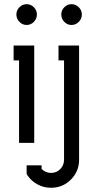

<svg xmlns="http://www.w3.org/2000/svg" viewBox="-20 -681 450 915"><path d="M178.2 124Q197.3 143.1 223.1 143.1Q249.5 143.1 267.3 124.8Q285.2 106.4 285.2 80.1V-393.1H258.8V-463.9H356.9V80.1Q356.9 135.7 317.9 174.8Q278.8 213.9 223.1 213.9Q189.5 213.9 160.2 198.5Q130.9 183.1 112.8 157.2L106.9 147.9V106.9H178.2ZM286.4 -646.5Q300.8 -661.1 320.8 -661.1Q340.8 -661.1 355.5 -646.5Q370.1 -631.8 370.1 -611.8Q370.1 -591.8 355.5 -576.9Q340.8 -562 320.8 -562Q300.8 -562 286.4 -576.9Q272 -591.8 272 -611.8Q272 -631.8 286.4 -646.5ZM70.8 -393.1H44.9V-463.9H143.1V0H70.8ZM72.5 -646.5Q86.9 -661.1 106.9 -661.1Q127 -661.1 141.4 -646.5Q155.8 -631.8 155.8 -611.8Q155.8 -591.8 141.4 -576.9Q127 -562 106.9 -562Q86.9 -562 72.5 -576.9Q58.1 -591.8 58.1 -611.8Q58.1 -631.8 72.5 -646.5Z"/></svg>

Font: Rawengulk
Style: Bold
Weight: 700
Version: Version 0.92